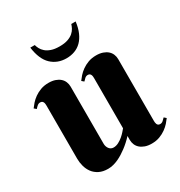

<svg xmlns="http://www.w3.org/2000/svg" viewBox="-168 -821 890 947"><g transform="rotate(-30 277.5 -347.0)"><path d="M487.8 -85Q487.8 -80.6 488.3 -75.4Q488.8 -70.3 490.7 -65.7Q492.7 -61 496.6 -58.1Q500.5 -55.2 507.8 -55.2Q517.1 -55.2 524.4 -61.8Q531.7 -68.4 538.1 -75.2L549.8 -64.9Q542.5 -54.7 531.5 -42.2Q520.5 -29.8 504.9 -18.6Q489.3 -7.3 469.2 0.2Q449.2 7.8 423.8 7.8Q402.3 7.8 386.5 2.2Q370.6 -3.4 359.6 -12.9Q348.6 -22.5 343.3 -35.4Q337.9 -48.3 337.9 -63V-85Q313.5 -58.6 286.6 -38.6Q274.9 -29.8 261.7 -21.5Q248.5 -13.2 234.4 -6.6Q220.2 0 205.1 3.9Q189.9 7.8 174.8 7.8Q145.5 7.8 124.8 -2.7Q104 -13.2 91.3 -30.3Q78.6 -47.4 72.8 -68.8Q66.9 -90.3 66.9 -111.8V-414.1Q66.9 -418.5 66.4 -423.6Q65.9 -428.7 64 -433.3Q62 -438 58.1 -440.9Q54.2 -443.8 46.9 -443.8Q38.1 -443.8 30.5 -437.3Q22.9 -430.7 17.1 -423.8L4.9 -434.1Q12.2 -444.3 23.2 -456.8Q34.2 -469.2 49.8 -480.5Q65.4 -491.7 85.7 -499.3Q106 -506.8 130.9 -506.8Q152.3 -506.8 168.5 -501.2Q184.6 -495.6 195.3 -486.1Q206.1 -476.6 211.4 -463.6Q216.8 -450.7 216.8 -436V-109.9Q216.8 -103 219 -95.9Q221.2 -88.9 225.3 -83Q229.5 -77.1 235.8 -73.5Q242.2 -69.8 251 -69.8Q265.1 -69.8 279.3 -77.1Q293.5 -84.5 305.2 -94.5Q316.9 -104.5 325.4 -114.3Q334 -124 337.9 -128.9V-414.1Q337.9 -418.5 337.4 -423.6Q336.9 -428.7 335 -433.3Q333 -438 329.1 -440.9Q325.2 -443.8 317.9 -443.8Q309.1 -443.8 301.5 -437.3Q293.9 -430.7 288.1 -423.8L275.9 -434.1Q283.2 -444.3 294.2 -456.8Q305.2 -469.2 320.8 -480.5Q336.4 -491.7 356.7 -499.3Q377 -506.8 401.9 -506.8Q423.3 -506.8 439.5 -501.2Q455.6 -495.6 466.3 -486.1Q477.1 -476.6 482.4 -463.6Q487.8 -450.7 487.8 -436ZM270 -566.9Q218.8 -566.9 184.3 -599.6Q149.9 -632.3 140.6 -702.1H166Q168.5 -691.9 174.6 -680.2Q180.7 -668.5 192.4 -658.2Q204.1 -647.9 222.9 -641.4Q241.7 -634.8 270 -634.8Q297.9 -634.8 316.7 -641.4Q335.4 -647.9 347.2 -658.2Q358.9 -668.5 365 -680.2Q371.1 -691.9 374 -702.1H398.9Q394.5 -667 383.3 -641.6Q372.1 -616.2 355.5 -599.6Q338.9 -583 317.1 -575Q295.4 -566.9 270 -566.9Z"/></g></svg>

Font: Berkshire Swash
Style: Regular
Weight: 400
Designer: Astigmatic (AOETI)
Foundry: Astigmatic (AOETI)
Version: Version 1.001